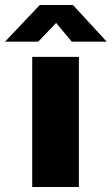

<svg xmlns="http://www.w3.org/2000/svg" viewBox="-73 -743 444 763"><path d="M240.5 -517V0H55V-517ZM212 -577.5 150 -652 79 -577.5H-53L85 -723H217L351 -577.5Z"/></svg>

Font: Public Sans Black
Style: Regular
Weight: 900
Designer: The Public Sans Project Authors: Dan O. Williams and USWDS (Libre Franklin designed by Pablo Impallari and Rodrigo Fuenz
Version: Version 1.007